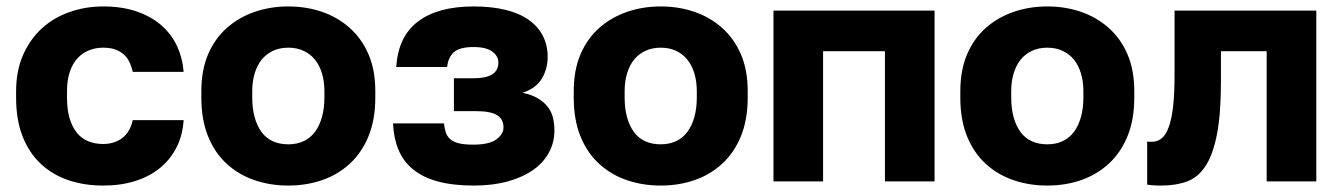

<svg xmlns="http://www.w3.org/2000/svg" viewBox="-20 -563 4156 596"><path d="M300 13Q241 13 191.5 -4Q142 -21 106 -55Q70 -89 50 -140Q30 -191 30 -260V-280Q30 -343 51.5 -392Q73 -441 109.5 -474.5Q146 -508 195.5 -525.5Q245 -543 300 -543Q360 -543 405.5 -527Q451 -511 482 -483.5Q513 -456 530 -419Q547 -382 550 -340H392Q388 -358 381 -372Q374 -386 362.5 -395.5Q351 -405 336 -410Q321 -415 300 -415Q276 -415 255.5 -406.5Q235 -398 220 -381.5Q205 -365 196.5 -339.5Q188 -314 188 -280V-260Q188 -223 196 -196Q204 -169 218.5 -151Q233 -133 254 -124.5Q275 -116 300 -116Q335 -116 359.5 -134.5Q384 -153 392 -190H550Q547 -143 528 -105.5Q509 -68 476.5 -41.5Q444 -15 399.5 -1Q355 13 300 13Z M875 13Q819 13 770.2 -3.7Q721.3 -20.3 684.2 -54.2Q647 -88 626 -139.5Q605 -191 605 -259.6V-279.8Q605 -345.4 626 -394.4Q647 -443.4 684 -476.2Q721 -509 770 -526Q819 -543 875 -543Q931 -543 979.8 -526.2Q1028.7 -509.3 1065.8 -476.2Q1103 -443 1124 -394.2Q1145 -345.4 1145 -280.1V-260Q1145 -191.6 1124 -140.3Q1103 -89 1065.8 -54.8Q1028.7 -20.7 979.8 -3.8Q931 13 875 13ZM875 -115Q902 -115 923 -125Q944 -135 958 -154Q972 -173 979.5 -200Q987 -227 987 -260V-280Q987 -310 979.5 -335Q972 -360 958 -377.5Q944 -395 923 -405Q902 -415 875 -415Q848 -415 827 -405Q806 -395 792 -377.5Q778 -360 770.5 -335Q763 -310 763 -280V-260Q763 -226 770.5 -199Q778 -172 792 -153Q806 -134 827 -124.5Q848 -115 875 -115Z M1451 13Q1387 13 1340 0.5Q1293 -12 1262.5 -37Q1232 -62 1217 -98Q1202 -134 1200 -180H1358Q1360 -165 1363.5 -153Q1367 -141 1376.5 -132Q1386 -123 1403 -118.5Q1420 -114 1449 -114Q1499 -114 1521 -130.5Q1543 -147 1543 -167Q1543 -193 1523 -205.5Q1503 -218 1458 -218H1389V-320H1450Q1488 -320 1507.5 -332Q1527 -344 1527 -369Q1527 -389 1508 -403Q1489 -417 1450 -417Q1407 -417 1389 -401Q1371 -385 1368 -355H1210Q1213 -402 1229.5 -437Q1246 -472 1276.5 -495.5Q1307 -519 1350.5 -531Q1394 -543 1450 -543Q1506 -543 1549 -532.5Q1592 -522 1621 -501.5Q1650 -481 1665 -452Q1680 -423 1680 -387Q1680 -349 1662 -319Q1644 -289 1602 -275Q1631 -269 1650 -257.5Q1669 -246 1680.5 -231Q1692 -216 1696.5 -197.5Q1701 -179 1701 -158Q1701 -121 1684 -89.5Q1667 -58 1635 -35.5Q1603 -13 1556.5 0Q1510 13 1451 13Z M2031 13Q1975 13 1926.2 -3.7Q1877.3 -20.3 1840.2 -54.2Q1803 -88 1782 -139.5Q1761 -191 1761 -259.6V-279.8Q1761 -345.4 1782 -394.4Q1803 -443.4 1840 -476.2Q1877 -509 1926 -526Q1975 -543 2031 -543Q2087 -543 2135.8 -526.2Q2184.7 -509.3 2221.8 -476.2Q2259 -443 2280 -394.2Q2301 -345.4 2301 -280.1V-260Q2301 -191.6 2280 -140.3Q2259 -89 2221.8 -54.8Q2184.7 -20.7 2135.8 -3.8Q2087 13 2031 13ZM2031 -115Q2058 -115 2079 -125Q2100 -135 2114 -154Q2128 -173 2135.5 -200Q2143 -227 2143 -260V-280Q2143 -310 2135.5 -335Q2128 -360 2114 -377.5Q2100 -395 2079 -405Q2058 -415 2031 -415Q2004 -415 1983 -405Q1962 -395 1948 -377.5Q1934 -360 1926.5 -335Q1919 -310 1919 -280V-260Q1919 -226 1926.5 -199Q1934 -172 1948 -153Q1962 -134 1983 -124.5Q2004 -115 2031 -115Z M2381 0V-530H2881V0H2727V-404H2535V0Z M3231 13Q3175 13 3126.2 -3.7Q3077.3 -20.3 3040.2 -54.2Q3003 -88 2982 -139.5Q2961 -191 2961 -259.6V-279.8Q2961 -345.4 2982 -394.4Q3003 -443.4 3040 -476.2Q3077 -509 3126 -526Q3175 -543 3231 -543Q3287 -543 3335.8 -526.2Q3384.7 -509.3 3421.8 -476.2Q3459 -443 3480 -394.2Q3501 -345.4 3501 -280.1V-260Q3501 -191.6 3480 -140.3Q3459 -89 3421.8 -54.8Q3384.7 -20.7 3335.8 -3.8Q3287 13 3231 13ZM3231 -115Q3258 -115 3279 -125Q3300 -135 3314 -154Q3328 -173 3335.5 -200Q3343 -227 3343 -260V-280Q3343 -310 3335.5 -335Q3328 -360 3314 -377.5Q3300 -395 3279 -405Q3258 -415 3231 -415Q3204 -415 3183 -405Q3162 -395 3148 -377.5Q3134 -360 3126.5 -335Q3119 -310 3119 -280V-260Q3119 -226 3126.5 -199Q3134 -172 3148 -153Q3162 -134 3183 -124.5Q3204 -115 3231 -115Z M3586 13Q3582 13 3576 13Q3570 13 3563.5 12.5Q3557 12 3551 11.5Q3545 11 3541 10V-124Q3543 -123 3547 -123Q3551 -123 3556 -123Q3573 -123 3586 -133.5Q3599 -144 3608 -168.5Q3617 -193 3621.5 -232.5Q3626 -272 3626 -330V-530H4066V0H3912V-404H3770V-310Q3770 -211 3758 -148Q3746 -85 3723 -49Q3700 -13 3665.5 0Q3631 13 3586 13Z"/></svg>

Font: Golos Text VF
Style: Regular
Weight: 400
Designer: A.Korolkova, Vitaly Kuzmin
Foundry: ParaType Ltd
Version: Version 2.003